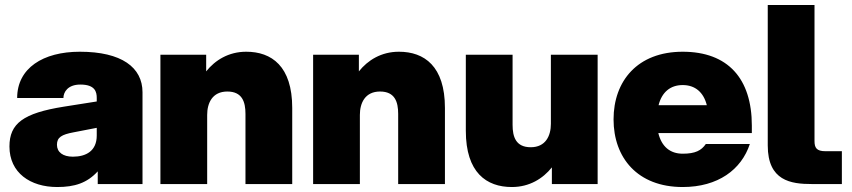

<svg xmlns="http://www.w3.org/2000/svg" viewBox="-20 -740 3427 772"><path d="M373 0H553V-369C553 -469 469 -532 301 -532C153 -532 49 -466 49 -346H235C235 -370 253 -400 303 -400C363 -400 369 -370 369 -346V-332L236 -311C74 -285 18 -244 18 -151C18 -45 102 12 210 12C280 12 330 -4 373 -51ZM209 -158C209 -188 228 -199 276 -208L369 -226V-195C369 -133 326 -110 273 -110C233 -110 209 -128 209 -158Z M967 -282V0H1155V-306C1155 -474 1072 -532 970 -532C899 -532 845 -498 809 -453V-520H625V0H813V-278C813 -326 834 -372 894 -372C954 -372 967 -330 967 -282Z M1581 -282V0H1769V-306C1769 -474 1686 -532 1584 -532C1513 -532 1459 -498 1423 -453V-520H1239V0H1427V-278C1427 -326 1448 -372 1508 -372C1568 -372 1581 -330 1581 -282Z M2041 -238V-520H1853V-214C1853 -46 1936 12 2038 12C2109 12 2163 -22 2199 -67V0H2383V-520H2195V-242C2195 -194 2174 -148 2114 -148C2054 -148 2041 -190 2041 -238Z M2725 12C2867 12 2961 -58 2995 -161H2818C2800 -135 2776 -122 2725 -122C2674 -122 2640 -151 2627 -205H3003V-235C3003 -424 2907 -532 2725 -532C2543 -532 2447 -414 2447 -260C2447 -106 2543 12 2725 12ZM2628 -317C2641 -369 2675 -398 2725 -398C2775 -398 2809 -369 2822 -317Z M3067 -720V-155C3067 -13 3160 0 3244 0H3365V-132H3299C3263 -132 3255 -146 3255 -173V-720Z"/></svg>

Font: Aspekta 900
Style: Regular
Weight: 900
Designer: Ivo Dolenc
Version: Version 2.000